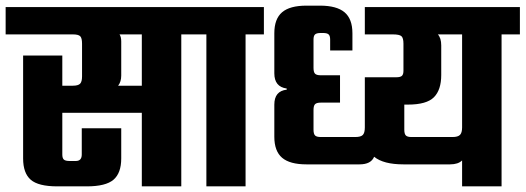

<svg xmlns="http://www.w3.org/2000/svg" viewBox="-40 -661 1864 681"><path d="M667 -636V-539H603V0H463V-261H181V-113Q181 -100 186.5 -95Q192 -90 207 -90H229Q250 -90 250 -113V-206H390V-99Q390 -47 362.5 -23.5Q335 0 268 0H163Q96 0 69 -23.5Q42 -47 42 -99V-464H181V-357H218Q237 -357 244 -364Q251 -371 251 -390V-506Q251 -526 244.5 -532.5Q238 -539 218 -539H-20V-636ZM463 -357V-539H384Q390 -530 390 -514V-393Q390 -371 379 -357Z M896 -636V-539H831V0H692V-539H627V-636Z M1804 -636V-539H1739V0H1599V-92Q1585 -78 1556 -78H1391Q1320 -78 1287 -105Q1276 -78 1235 -78H1047Q988 -78 960.5 -101.5Q933 -125 933 -176V-290Q933 -338 977 -343V-347Q933 -353 933 -401V-543Q933 -594 960.5 -617.5Q988 -641 1047 -641H1095Q1154 -641 1182 -617.5Q1210 -594 1210 -543V-482H1131V-521Q1131 -534 1125.5 -539Q1120 -544 1106 -544H1098Q1083 -544 1077.5 -539Q1072 -534 1072 -521V-420Q1072 -405 1077.5 -399.5Q1083 -394 1098 -394H1166V-297H1098Q1083 -297 1077.5 -291.5Q1072 -286 1072 -271V-201Q1072 -186 1077.5 -180.5Q1083 -175 1098 -175H1220Q1240 -175 1247 -182.5Q1254 -190 1254 -209V-387H1366Q1380 -387 1385.5 -392Q1391 -397 1391 -410V-506Q1391 -526 1384 -532.5Q1377 -539 1353 -539H1254V-636ZM1599 -209V-539H1513Q1525 -526 1525 -500V-395Q1525 -342 1499 -316Q1473 -290 1407 -290H1394V-201Q1394 -186 1399.5 -180.5Q1405 -175 1419 -175H1565Q1584 -175 1591.5 -182.5Q1599 -190 1599 -209Z"/></svg>

Font: Teko Semibold
Style: Regular
Weight: 600
Designer: Manushi Parikh, Jonny Pinhorn
Foundry: Indian Type Foundry
Version: Version 1.105;PS 1.0;hotconv 1.0.78;makeotf.lib2.5.61930; tt